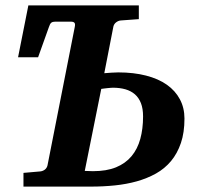

<svg xmlns="http://www.w3.org/2000/svg" viewBox="-20 -691 746 711"><path d="M509.8 -259.8Q509.8 -288.6 502 -308.8Q494.1 -329.1 479.5 -341.8Q464.8 -354.5 444.1 -360.4Q423.3 -366.2 397.9 -366.2Q394.5 -366.2 389.4 -365.7Q384.3 -365.2 378.2 -364.7Q372.1 -364.3 366 -363.3Q359.9 -362.3 355 -361.8L293.9 -58.1Q300.8 -58.1 308.6 -57.6Q316.4 -57.1 324.2 -57.1Q374.5 -57.1 409.7 -71.5Q444.8 -85.9 467 -112.5Q489.3 -139.2 499.5 -176.5Q509.8 -213.9 509.8 -259.8ZM663.1 -252Q663.1 -200.2 649.9 -161.4Q636.7 -122.6 613.3 -94.5Q589.8 -66.4 557.4 -48.3Q524.9 -30.3 486.6 -19.5Q448.2 -8.8 405.3 -4.4Q362.3 0 317.9 0H66.9V-50.8L128.9 -56.2Q138.2 -57.1 145.8 -62.7Q153.3 -68.4 155.8 -78.1L256.8 -590.8Q259.3 -602.1 255.9 -606.4Q252.4 -610.8 242.2 -610.8H184.1Q174.8 -610.8 169.9 -606.9Q165 -603 161.1 -590.8L121.1 -479H46.9L85 -670.9H494.1V-620.1L426.8 -615.2Q418 -614.3 410.2 -608.4Q402.3 -602.5 399.9 -592.8L366.2 -419.9Q378.9 -420.9 392.8 -421.9Q406.7 -422.9 418 -422.9Q475.1 -422.9 520.8 -411.1Q566.4 -399.4 597.9 -377.2Q629.4 -355 646.2 -323.2Q663.1 -291.5 663.1 -252Z"/></svg>

Font: Charis SIL Cyr
Style: Bold Italic
Weight: 700
Italic angle: -11°
Foundry: SIL International
Version: Version 5.000